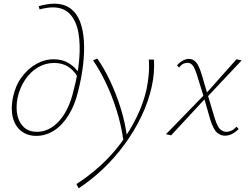

<svg xmlns="http://www.w3.org/2000/svg" viewBox="-20 -731 1345 1040"><path d="M176 5Q139 5 111 -10.5Q83 -26 66 -54Q49 -82 45 -120Q41 -158 50 -203Q63 -266 96.5 -312Q130 -358 175.5 -384Q221 -410 271 -410Q318 -410 353 -388.5Q388 -367 410 -332L398 -318Q378 -352 347 -371Q316 -390 273 -390Q226 -390 185.5 -366Q145 -342 116 -299Q87 -256 75 -200Q65 -147 74.5 -105.5Q84 -64 111 -40.5Q138 -17 180 -17Q248 -17 301.5 -77Q355 -137 379 -243Q402 -328 409 -408Q416 -488 405 -552Q394 -616 360 -653.5Q326 -691 266 -691Q249 -691 231 -688Q213 -685 195 -680L189 -697Q212 -704 233.5 -707.5Q255 -711 273 -711Q326 -711 361 -685.5Q396 -660 413.5 -614Q431 -568 434.5 -508Q438 -448 430 -379.5Q422 -311 404 -240Q386 -163 352 -108Q318 -53 273 -24Q228 5 176 5Z M406 289 394 266Q461 223 523 167Q585 111 635 43.5Q685 -24 721 -98Q757 -172 774 -248Q782 -288 785.5 -328Q789 -368 786 -408H814Q816 -371 813 -334Q810 -297 801 -258Q783 -178 745.5 -100Q708 -22 655.5 50Q603 122 539.5 182.5Q476 243 406 289ZM649 34Q637 -53 611.5 -134Q586 -215 552.5 -284.5Q519 -354 484 -404L507 -414Q543 -363 576 -293.5Q609 -224 634 -144Q659 -64 669 18Z M1198 4Q1176 4 1156 -12.5Q1136 -29 1119 -83L1084 -205L1050 -315Q1035 -364 1023 -377.5Q1011 -391 996 -391Q985 -391 973 -385.5Q961 -380 950 -365L939 -377Q955 -395 971.5 -403.5Q988 -412 1004 -412Q1025 -412 1041.5 -394.5Q1058 -377 1074 -322L1103 -224L1143 -91Q1158 -43 1173.5 -30Q1189 -17 1205 -17Q1220 -17 1234 -23.5Q1248 -30 1261 -45L1273 -32Q1252 -12 1234 -4Q1216 4 1198 4ZM907 2 879 -4 1089 -220 1098 -204ZM1101 -204 1092 -220 1261 -410 1289 -404Z"/></svg>

Font: Ysabeau Office Thin
Style: Italic
Weight: 250
Italic angle: -12°
Designer: Christian Thalmann (Catharsis Fonts)
Version: Version 2.001;gftools[0.9.30]; featfreeze: tnum,lnum,ss02